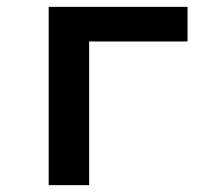

<svg xmlns="http://www.w3.org/2000/svg" viewBox="-20 -540 640 560"><path d="M122 0V-520H527V-419H240V0Z"/></svg>

Font: Iosevka Fixed Extended
Style: Bold
Weight: 700
Width: 7
Monospace: yes
Designer: Belleve Invis
Foundry: Belleve Invis
Version: Version 24.1.1; ttfautohint (v1.8.4)